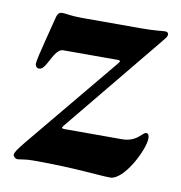

<svg xmlns="http://www.w3.org/2000/svg" viewBox="-59 -490 524 555"><g transform="rotate(10 203.5 -212.5)"><path d="M266 -320.3 40.1 -47.6C20.6 -23.8 13.5 -13.5 13.5 -6.4C13.5 -2.1 19.9 4.3 25.9 4.3C34.1 4.3 47.6 0 72.1 0C197.4 0 266.7 9.9 299.4 9.9C339.5 9.9 388.8 -87 388.8 -120.7C388.8 -129.6 386 -134.9 380 -134.9C377.1 -134.9 374.6 -133.5 369.7 -128.9C356.9 -116.8 342 -105.1 313.9 -105.1H144.5C136.4 -105.5 135.7 -107.2 140.6 -113.6L376.8 -401.3C388.1 -415.5 392.4 -419 392.4 -426.1C392.4 -431.8 388.1 -433.9 382.8 -433.9C374.6 -433.9 354.8 -430.4 311.1 -430.4H138.5C105.5 -430.4 92.7 -434.7 81.3 -434.7C73.5 -434.7 67.5 -432.2 63.9 -416.5C59.7 -397.7 30.9 -292.3 30.9 -277.7C30.9 -269.5 35.9 -264.6 41.9 -264.6C49.4 -264.6 53.6 -269.2 58.6 -276.3C72.4 -297.9 82.7 -328.8 102.3 -328.8H261.7C269.9 -328.5 271 -326.7 266 -320.3Z"/></g></svg>

Font: Margiela Serif Semibold
Style: Regular
Weight: 600
Designer: Andreas Faust, Stefan Endress
Version: Version 1.002;FEAKit 1.0